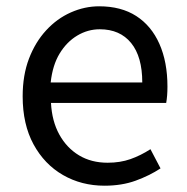

<svg xmlns="http://www.w3.org/2000/svg" viewBox="-20 -577 594 610"><path d="M312 13Q239 13 180 -21Q121 -55 86.5 -118.5Q52 -182 52 -271Q52 -338 72 -390.5Q92 -443 126.5 -480.5Q161 -518 205 -537.5Q249 -557 295 -557Q365 -557 413 -526Q461 -495 486.5 -437.5Q512 -380 512 -302Q512 -287 511 -274Q510 -261 508 -250H142Q145 -192 168.5 -149.5Q192 -107 231 -83.5Q270 -60 322 -60Q362 -60 394.5 -71.5Q427 -83 458 -103L490 -42Q455 -19 411 -3Q367 13 312 13ZM141 -315H432Q432 -397 396.5 -440.5Q361 -484 297 -484Q259 -484 225.5 -464Q192 -444 169.5 -407Q147 -370 141 -315Z"/></svg>

Font: Noto Sans KR
Style: Regular
Weight: 400
Designer: Ryoko NISHIZUKA  (kana, bopomofo & ideographs); Paul D. Hunt (Latin, Greek & Cyrillic); Sandoll Communications , Soo-you
Foundry: Adobe
Version: Version 2.004-H2;hotconv 1.0.118;makeotfexe 2.5.65603